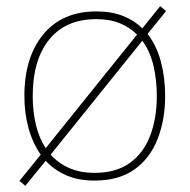

<svg xmlns="http://www.w3.org/2000/svg" viewBox="-20 -575 615 622"><path d="M515 -264Q515 -187 490.5 -124.5Q466 -62 415.5 -26Q365 10 286 10Q234 10 195 -7Q156 -24 128 -54L62 27L43 11L112 -74Q86 -111 72.5 -159.5Q59 -208 59 -264Q59 -390 120.5 -464Q182 -538 292 -538Q341 -538 378 -523.5Q415 -509 441 -483L499 -555L518 -539L458 -465Q487 -428 501 -376Q515 -324 515 -264ZM86 -264Q86 -213 96.5 -170Q107 -127 128 -95L424 -463Q401 -486 368.5 -499.5Q336 -513 292 -513Q193 -513 139.5 -447Q86 -381 86 -264ZM488 -264Q488 -317 477 -363Q466 -409 441 -443L144 -74Q169 -46 204.5 -30.5Q240 -15 286 -15Q356 -15 400.5 -47Q445 -79 466.5 -135.5Q488 -192 488 -264Z"/></svg>

Font: Noto Sans Thai Thin
Style: Regular
Weight: 250
Designer: Monotype Design Team
Foundry: Monotype Imaging Inc.
Version: Version 2.001